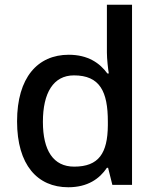

<svg xmlns="http://www.w3.org/2000/svg" viewBox="-20 -780 660 810"><path d="M268 10C350 10 400 -26 431 -72H436L454 0H537V-760H431V-558C431 -531 436 -488 439 -470H433C401 -514 351 -549 270 -549C139 -549 52 -453 52 -268C52 -84 138 10 268 10ZM293 -77C205 -77 161 -145 161 -266C161 -388 205 -462 292 -462C402 -462 435 -393 435 -267V-251C434 -134 397 -77 293 -77Z"/></svg>

Font: Noto Sans Arabic UI Md
Style: Regular
Weight: 500
Designer: Monotype Design Team, Nadine Chahine and Nizar Qandah
Foundry: Monotype Imaging Inc.
Version: Version 2.010